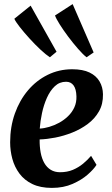

<svg xmlns="http://www.w3.org/2000/svg" viewBox="-20 -906 547 937"><path d="M451 -101.5Q438 -80.5 408.2 -54.2Q378.5 -28 334.2 -8.5Q290 11 233 11Q177 11 138 -7.8Q99 -26.5 75 -58.8Q51 -91 40.2 -130.8Q29.5 -170.5 29.5 -211.5Q29.5 -287 52.5 -351.8Q75.5 -416.5 116.5 -465Q157.5 -513.5 212.8 -540.8Q268 -568 332.5 -568Q384.5 -568 417.2 -552Q450 -536 466 -508.2Q482 -480.5 482.5 -446Q483.5 -398.5 463 -362.5Q442.5 -326.5 408.2 -301Q374 -275.5 332.5 -259Q291 -242.5 249.5 -234.5Q208 -226.5 173.5 -225.5Q173 -190.5 178.5 -161.2Q184 -132 196.2 -110.5Q208.5 -89 227.8 -77.2Q247 -65.5 273 -65.5Q308 -65.5 335.8 -77.2Q363.5 -89 385.5 -107.2Q407.5 -125.5 424.5 -145.5ZM302.5 -507Q270.5 -507 247.5 -485.2Q224.5 -463.5 209 -428.8Q193.5 -394 185 -354.2Q176.5 -314.5 174 -278.5Q195.5 -279.5 220.2 -286.8Q245 -294 268.8 -307Q292.5 -320 312 -338.8Q331.5 -357.5 342.8 -382Q354 -406.5 353 -436Q352 -471.5 339 -489.2Q326 -507 302.5 -507ZM223.5 -626.5Q205.5 -638 178.2 -663.2Q151 -688.5 123.8 -718.5Q96.5 -748.5 76 -774.8Q55.5 -801 50 -814.5L129.5 -878.5L256 -653.5ZM402.5 -626.5Q385 -640 360.8 -667.8Q336.5 -695.5 312.2 -728Q288 -760.5 270.5 -788.5Q253 -816.5 248.5 -830.5L334.5 -886L437 -650Z"/></svg>

Font: Merriweather 24pt
Style: Bold Italic
Weight: 700
Italic angle: -7.8°
Designer: Eben Sorkin
Foundry: Eben Sorkin
Version: Version 2.101